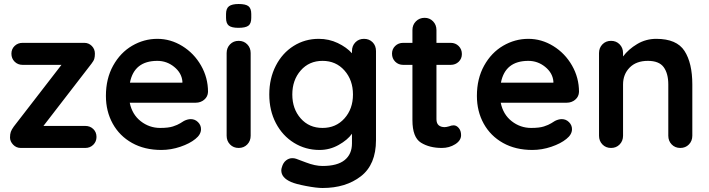

<svg xmlns="http://www.w3.org/2000/svg" viewBox="-20 -739 3543 959"><path d="M462 -55Q462 -32 446 -16Q430 0 406 0H84Q61 0 45.5 -16.5Q30 -33 30 -52Q30 -69 34 -80.5Q38 -92 49 -107L287 -415H93Q69 -415 53 -431Q37 -447 37 -471Q37 -494 53 -509.5Q69 -525 93 -525H401Q423 -525 438.5 -509.5Q454 -494 454 -471Q454 -456 451 -445.5Q448 -435 437 -421L197 -110H406Q430 -110 446 -94.5Q462 -79 462 -55Z M958 -226H628Q640 -167 683 -133.5Q726 -100 780 -100Q821 -100 844 -107.5Q867 -115 880.5 -123.5Q894 -132 899 -135Q917 -144 933 -144Q954 -144 969 -129Q984 -114 984 -94Q984 -67 956 -45Q928 -22 881 -6Q834 10 786 10Q702 10 639.5 -25Q577 -60 543 -121.5Q509 -183 509 -260Q509 -346 545 -411Q581 -476 640 -510.5Q699 -545 766 -545Q832 -545 890.5 -509Q949 -473 984 -412Q1019 -351 1019 -280Q1018 -256 1000 -241Q982 -226 958 -226ZM629 -326H891V-333Q887 -375 850 -405Q813 -435 766 -435Q650 -435 629 -326Z M1172 0Q1146 0 1129 -17.5Q1112 -35 1112 -61V-474Q1112 -500 1129 -517.5Q1146 -535 1172 -535Q1198 -535 1215 -517.5Q1232 -500 1232 -474V-61Q1232 -35 1215 -17.5Q1198 0 1172 0ZM1109 -650V-669Q1109 -697 1124 -708Q1139 -719 1172 -719Q1207 -719 1221 -708Q1235 -697 1235 -669V-650Q1235 -621 1220.5 -610.5Q1206 -600 1171 -600Q1137 -600 1123 -611Q1109 -622 1109 -650Z M1858 -484V-39Q1858 83 1782.5 141.5Q1707 200 1591 200Q1561 200 1508.5 190Q1456 180 1434 170Q1385 149 1385 112Q1385 105 1388 96Q1394 74 1408.5 62.5Q1423 51 1440 51Q1450 51 1459 54Q1463 55 1508.5 72.5Q1554 90 1591 90Q1665 90 1701.5 60.5Q1738 31 1738 -23V-71Q1716 -40 1671.5 -15Q1627 10 1576 10Q1506 10 1448.5 -25.5Q1391 -61 1358 -124Q1325 -187 1325 -267Q1325 -347 1357.5 -410.5Q1390 -474 1446.5 -509.5Q1503 -545 1572 -545Q1623 -545 1667 -524Q1711 -503 1738 -473V-484Q1738 -510 1755 -527.5Q1772 -545 1798 -545Q1824 -545 1841 -528Q1858 -511 1858 -484ZM1743 -267Q1743 -339 1700.5 -387Q1658 -435 1591 -435Q1524 -435 1482 -387Q1440 -339 1440 -267Q1440 -195 1482 -147.5Q1524 -100 1591 -100Q1658 -100 1700.5 -147.5Q1743 -195 1743 -267Z M2283 -64Q2283 -37 2253.5 -18.5Q2224 0 2187 0Q2125 0 2082.5 -26.5Q2040 -53 2040 -139V-415H1994Q1970 -415 1954 -431Q1938 -447 1938 -471Q1938 -494 1954 -509.5Q1970 -525 1994 -525H2040V-589Q2040 -615 2057.5 -632.5Q2075 -650 2101 -650Q2126 -650 2143 -632.5Q2160 -615 2160 -589V-525H2231Q2255 -525 2271 -509Q2287 -493 2287 -469Q2287 -446 2271 -430.5Q2255 -415 2231 -415H2160V-144Q2160 -123 2171 -113.5Q2182 -104 2201 -104Q2209 -104 2223 -108Q2235 -113 2246 -113Q2260 -113 2271.5 -99.5Q2283 -86 2283 -64Z M2811 -226H2481Q2493 -167 2536 -133.5Q2579 -100 2633 -100Q2674 -100 2697 -107.5Q2720 -115 2733.5 -123.5Q2747 -132 2752 -135Q2770 -144 2786 -144Q2807 -144 2822 -129Q2837 -114 2837 -94Q2837 -67 2809 -45Q2781 -22 2734 -6Q2687 10 2639 10Q2555 10 2492.5 -25Q2430 -60 2396 -121.5Q2362 -183 2362 -260Q2362 -346 2398 -411Q2434 -476 2493 -510.5Q2552 -545 2619 -545Q2685 -545 2743.5 -509Q2802 -473 2837 -412Q2872 -351 2872 -280Q2871 -256 2853 -241Q2835 -226 2811 -226ZM2482 -326H2744V-333Q2740 -375 2703 -405Q2666 -435 2619 -435Q2503 -435 2482 -326Z M3438 -317V-61Q3438 -35 3421 -17.5Q3404 0 3378 0Q3352 0 3335 -17.5Q3318 -35 3318 -61V-317Q3318 -372 3295 -403.5Q3272 -435 3216 -435Q3158 -435 3125 -401.5Q3092 -368 3092 -317V-61Q3092 -35 3075 -17.5Q3058 0 3032 0Q3006 0 2989 -17.5Q2972 -35 2972 -61V-474Q2972 -500 2989 -517.5Q3006 -535 3032 -535Q3058 -535 3075 -517.5Q3092 -500 3092 -474V-457Q3119 -493 3162.5 -519Q3206 -545 3258 -545Q3360 -545 3399 -484.5Q3438 -424 3438 -317Z"/></svg>

Font: Quicksand
Style: Bold
Weight: 700
Version: Version 3.000